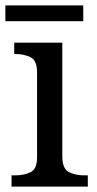

<svg xmlns="http://www.w3.org/2000/svg" viewBox="-20 -695 360 715"><path d="M23 0V-42H36Q69 -42 93.5 -53.5Q118 -65 118 -109V-426Q118 -470 93.5 -482Q69 -494 36 -494H33V-536H212V-114Q212 -67 236 -54.5Q260 -42 294 -42H307V0ZM0 -616V-675H290V-616Z"/></svg>

Font: Noto Serif Khitan Small Script
Style: Regular
Weight: 400
Designer: LIU Zhao, ZHANG Congyu, Kushim JIANG
Foundry: Guyu Beijing Co. Ltd.
Version: Version 1.000; ttfautohint (v1.8.4.7-5d5b)